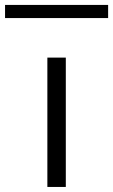

<svg xmlns="http://www.w3.org/2000/svg" viewBox="-80 -740 448 760"><path d="M348 -668.5V-720.5H-60V-668.5ZM180.5 0V-512H107.5V0Z"/></svg>

Font: Spartan
Style: Regular
Weight: 400
Designer: Matt Bailey, Mirko Velimirovic
Foundry: Matt Bailey
Version: Version 1.003